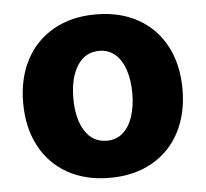

<svg xmlns="http://www.w3.org/2000/svg" viewBox="-44 -584 687 640"><g transform="rotate(-5 299.0 -263.5)"><path d="M32.2 -263.7Q32.2 -345.2 64.5 -407Q96.7 -468.8 157 -502.9Q217.3 -537.1 298.8 -537.1Q380.4 -537.1 440.7 -502.9Q501 -468.8 533.2 -407Q565.4 -345.2 565.4 -263.7Q565.4 -182.1 533.2 -120.4Q501 -58.6 440.7 -24.4Q380.4 9.8 298.8 9.8Q217.3 9.8 157 -24.4Q96.7 -58.6 64.5 -120.4Q32.2 -182.1 32.2 -263.7ZM397.5 -264.6Q397.5 -309.1 386 -343.3Q374.5 -377.4 352.5 -396.2Q330.6 -415 299.8 -415Q252.4 -415 226.3 -374Q200.2 -333 200.2 -264.6Q200.2 -196.3 226.3 -155.3Q252.4 -114.3 299.8 -114.3Q330.6 -114.3 352.5 -133.1Q374.5 -151.9 386 -186Q397.5 -220.2 397.5 -264.6Z"/></g></svg>

Font: Pretendard JP ExtraBold
Style: Regular
Weight: 800
Designer: Base glyphs from Inter by Rasmus Andersson; Hangeul glyphs from Noto Sans CJK(Source Han Sans) by Jang Soo-young and Kan
Foundry: Kil Hyung-jin
Version: Version 1.309